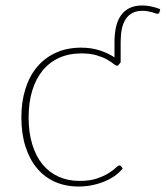

<svg xmlns="http://www.w3.org/2000/svg" viewBox="-20 -675 605 701"><path d="M420.5 -447.5 413.5 -439Q412.5 -437.5 411 -436.2Q409.5 -435 407 -435Q403 -435 394.5 -442Q386 -449 371 -457.5Q356 -466 333 -473Q310 -480 277.5 -480Q231.5 -480 195.8 -463.8Q160 -447.5 135.2 -417Q110.5 -386.5 97.5 -343.5Q84.5 -300.5 84.5 -246.5Q84.5 -191 97.8 -147.8Q111 -104.5 135.2 -75Q159.5 -45.5 193.8 -30Q228 -14.5 270 -14.5Q308 -14.5 333.8 -23.2Q359.5 -32 376.5 -42.8Q393.5 -53.5 402.5 -62.2Q411.5 -71 415.5 -71Q419.5 -71 422 -68L428 -60.5Q419 -48 403.2 -36Q387.5 -24 366.8 -14.8Q346 -5.5 320.8 0.2Q295.5 6 267 6Q219.5 6 181 -11Q142.5 -28 115.2 -60.5Q88 -93 73 -140Q58 -187 58 -246.5Q58 -303.5 72.8 -350.5Q87.5 -397.5 115.5 -430.8Q143.5 -464 184 -482.5Q224.5 -501 276.5 -501Q313 -501 343.5 -491.2Q374 -481.5 398 -465.5V-520.5Q398 -550 403.2 -574.8Q408.5 -599.5 420.5 -617.2Q432.5 -635 451.8 -645Q471 -655 499.5 -655Q530.5 -655 565 -641.5L562.5 -631.5Q561.5 -627 559 -625.8Q556.5 -624.5 554.5 -624.5Q552.5 -624.5 547.8 -626.2Q543 -628 536 -630Q529 -632 520 -633.8Q511 -635.5 500.5 -635.5Q478 -635.5 462.8 -627.2Q447.5 -619 438 -603.8Q428.5 -588.5 424.5 -567.5Q420.5 -546.5 420.5 -521Z"/></svg>

Font: Lato ExtraLight
Style: Regular
Weight: 275
Designer: Lukasz Dziedzic with Adam Twardoch and Botio Nikoltchev
Foundry: tyPoland Lukasz Dziedzic
Version: Version 2.015; 2015-08-06; http://www.latofonts.com/